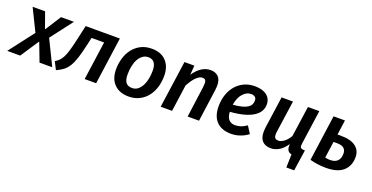

<svg xmlns="http://www.w3.org/2000/svg" viewBox="-78 -1211 3927 2027"><g transform="rotate(20 1885.0 -197.5)"><path d="M230 -205 95 0H-51L164 -280L42 -529H182L245 -353H249L361 -529H506L317 -282L455 0H312L234 -205Z M458 -70Q483 -85 501.5 -103Q520 -121 536 -151Q552 -181 566.5 -228.5Q581 -276 598 -351L638 -529H1022L948 0H819L880 -433H739L722 -357Q700 -258 680 -195.5Q660 -133 635.5 -93Q611 -53 579.5 -29Q548 -5 502 16Z M1378 -544Q1482 -544 1539.5 -483Q1597 -422 1597 -318Q1597 -248 1578 -187.5Q1559 -127 1523 -82Q1487 -37 1434.5 -11Q1382 15 1316 15Q1213 15 1154 -45Q1095 -105 1095 -210Q1095 -274 1112.5 -334.5Q1130 -395 1165.5 -441.5Q1201 -488 1254 -516Q1307 -544 1378 -544ZM1373 -447Q1340 -447 1313 -428.5Q1286 -410 1267 -377.5Q1248 -345 1238 -300Q1228 -255 1228 -202Q1228 -139 1250.5 -110.5Q1273 -82 1320 -82Q1359 -82 1386.5 -105Q1414 -128 1431.5 -163.5Q1449 -199 1456.5 -242.5Q1464 -286 1464 -327Q1464 -447 1373 -447Z M1976 0 2023 -346Q2026 -370 2026 -387Q2026 -419 2015 -429Q2004 -439 1983 -439Q1954 -439 1919 -407Q1884 -375 1843 -300L1801 0H1673L1748 -529H1859L1851 -424Q1894 -487 1941 -515.5Q1988 -544 2038 -544Q2092 -544 2125 -512.5Q2158 -481 2158 -412Q2158 -392 2155 -368L2104 0Z M2718 -404Q2718 -364 2699 -330Q2680 -296 2639 -269Q2598 -242 2533.5 -224Q2469 -206 2377 -199Q2380 -139 2406.5 -112Q2433 -85 2473 -85Q2508 -85 2538 -94.5Q2568 -104 2606 -130L2657 -50Q2616 -19 2567.5 -2Q2519 15 2468 15Q2360 15 2303 -44.5Q2246 -104 2246 -214Q2246 -289 2268 -350Q2290 -411 2328.5 -454Q2367 -497 2419.5 -520.5Q2472 -544 2534 -544Q2622 -544 2670 -506.5Q2718 -469 2718 -404ZM2526 -453Q2476 -453 2435 -407.5Q2394 -362 2381 -280Q2441 -285 2481 -295.5Q2521 -306 2544 -321.5Q2567 -337 2576.5 -356.5Q2586 -376 2586 -400Q2586 -426 2570 -439.5Q2554 -453 2526 -453Z M3210 -154Q3207 -136 3207 -124Q3207 -104 3215.5 -96.5Q3224 -89 3246 -87H3262L3227 149H3139L3143 1Q3113 -6 3101 -24.5Q3089 -43 3089 -72V-82Q3089 -87 3090 -92L3087 -93Q3051 -39 3006 -12Q2961 15 2915 15Q2852 15 2818.5 -19.5Q2785 -54 2785 -124Q2785 -144 2788 -170L2839 -529H2967L2916 -171Q2914 -163 2914 -155V-141Q2914 -110 2926.5 -99Q2939 -88 2963 -88Q2990 -88 3024 -112.5Q3058 -137 3086 -185L3135 -529H3263Z M3532 10Q3439 10 3351 -14L3423 -529H3551L3528 -363H3566Q3677 -363 3733 -320.5Q3789 -278 3789 -203Q3789 -104 3725 -47Q3661 10 3532 10ZM3515 -275 3489 -90Q3517 -83 3545 -83Q3599 -83 3627.5 -111Q3656 -139 3656 -194Q3656 -275 3556 -275Z"/></g></svg>

Font: Xgbmvzvtohvqztyvzapvmeyoton
Style: Regular
Weight: 500
Italic angle: -8°
Designer: Carrois Corporate & Edenspiekermann
Foundry: Carrois Corporate GbR & Edenspiekermann AG
Version: Version 2.001